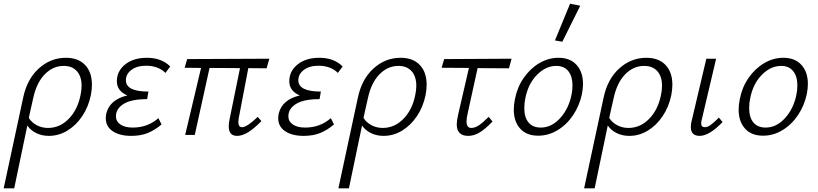

<svg xmlns="http://www.w3.org/2000/svg" viewBox="-51 -731 4433 1040"><path d="M447 -272Q447 -245 441 -215Q428 -152 394.5 -102Q361 -52 314 -23.5Q267 5 214 5Q176 5 145.5 -10Q115 -25 97 -51Q69 80 26 289H-31L74 -200Q95 -302 159 -360Q223 -418 306 -418Q373 -418 410 -379Q447 -340 447 -272ZM391 -266Q391 -317 365.5 -345.5Q340 -374 294 -374Q236 -374 191.5 -328.5Q147 -283 129 -200L113 -129L105 -92Q122 -66 149.5 -52Q177 -38 209 -38Q273 -38 321 -87Q369 -136 385 -215Q391 -242 391 -266Z M871 -371 845 -336Q828 -354 801 -364.5Q774 -375 741 -375Q691 -375 661 -352.5Q631 -330 631 -296Q631 -235 753 -235L746 -194Q660 -194 618.5 -168Q577 -142 577 -101Q577 -73 601.5 -56.5Q626 -40 668 -40Q749 -40 807 -91L824 -57Q789 -27 750.5 -11Q712 5 659 5Q598 5 560 -20Q522 -45 522 -91Q522 -104 525 -117Q544 -192 639 -214Q582 -238 582 -291Q582 -346 627 -382Q672 -418 745 -418Q824 -418 871 -371Z M1242 -90Q1240 -76 1240 -70Q1240 -42 1260 -42Q1287 -42 1345 -98L1365 -75Q1327 -36 1294.5 -15.5Q1262 5 1233 5Q1188 5 1188 -47Q1188 -67 1193 -87L1249 -362L1084 -363L1004 0H952L1038 -363L949 -364L963 -411L1408 -413L1393 -361L1294 -362Z M1805 -371 1779 -336Q1762 -354 1735 -364.5Q1708 -375 1675 -375Q1625 -375 1595 -352.5Q1565 -330 1565 -296Q1565 -235 1687 -235L1680 -194Q1594 -194 1552.5 -168Q1511 -142 1511 -101Q1511 -73 1535.5 -56.5Q1560 -40 1602 -40Q1683 -40 1741 -91L1758 -57Q1723 -27 1684.5 -11Q1646 5 1593 5Q1532 5 1494 -20Q1456 -45 1456 -91Q1456 -104 1459 -117Q1478 -192 1573 -214Q1516 -238 1516 -291Q1516 -346 1561 -382Q1606 -418 1679 -418Q1758 -418 1805 -371Z M2260 -272Q2260 -245 2254 -215Q2241 -152 2207.5 -102Q2174 -52 2127 -23.5Q2080 5 2027 5Q1989 5 1958.5 -10Q1928 -25 1910 -51Q1882 80 1839 289H1782L1887 -200Q1908 -302 1972 -360Q2036 -418 2119 -418Q2186 -418 2223 -379Q2260 -340 2260 -272ZM2204 -266Q2204 -317 2178.5 -345.5Q2153 -374 2107 -374Q2049 -374 2004.5 -328.5Q1960 -283 1942 -200L1926 -129L1918 -92Q1935 -66 1962.5 -52Q1990 -38 2022 -38Q2086 -38 2134 -87Q2182 -136 2198 -215Q2204 -242 2204 -266Z M2482 -116Q2476 -91 2476 -73Q2476 -38 2502 -38Q2522 -38 2544 -53Q2566 -68 2596 -98L2617 -73Q2581 -35 2549.5 -15Q2518 5 2485 5Q2423 5 2423 -58Q2423 -76 2431 -112L2489 -363L2341 -364L2355 -411L2720 -413L2706 -361L2536 -362Z M2732 -137Q2732 -163 2738 -193Q2750 -257 2785 -308Q2820 -359 2869.5 -388.5Q2919 -418 2974 -418Q3037 -418 3072 -379.5Q3107 -341 3107 -276Q3107 -251 3101 -221Q3088 -159 3053.5 -107.5Q3019 -56 2969.5 -26Q2920 4 2864 4Q2801 4 2766.5 -34.5Q2732 -73 2732 -137ZM3045 -219Q3050 -242 3050 -269Q3050 -317 3027.5 -345.5Q3005 -374 2962 -374Q2905 -374 2857 -325Q2809 -276 2794 -196Q2789 -174 2789 -145Q2789 -95 2812 -67.5Q2835 -40 2878 -40Q2937 -40 2983.5 -91.5Q3030 -143 3045 -219ZM2955 -512 3037 -711 3092 -700 2995 -505Z M3591 -272Q3591 -245 3585 -215Q3572 -152 3538.5 -102Q3505 -52 3458 -23.5Q3411 5 3358 5Q3320 5 3289.5 -10Q3259 -25 3241 -51Q3213 80 3170 289H3113L3218 -200Q3239 -302 3303 -360Q3367 -418 3450 -418Q3517 -418 3554 -379Q3591 -340 3591 -272ZM3535 -266Q3535 -317 3509.5 -345.5Q3484 -374 3438 -374Q3380 -374 3335.5 -328.5Q3291 -283 3273 -200L3257 -129L3249 -92Q3266 -66 3293.5 -52Q3321 -38 3353 -38Q3417 -38 3465 -87Q3513 -136 3529 -215Q3535 -242 3535 -266Z M3691 -43Q3691 -55 3694 -70L3775 -413H3828L3750 -82Q3747 -72 3747 -63Q3747 -42 3767 -42Q3782 -42 3799 -54.5Q3816 -67 3843 -94L3863 -70Q3791 5 3739 5Q3691 5 3691 -43Z M3950 -137Q3950 -163 3956 -193Q3968 -257 4003 -308Q4038 -359 4087.5 -388.5Q4137 -418 4192 -418Q4255 -418 4290 -379.5Q4325 -341 4325 -276Q4325 -251 4319 -221Q4306 -159 4271.5 -107.5Q4237 -56 4187.5 -26Q4138 4 4082 4Q4019 4 3984.5 -34.5Q3950 -73 3950 -137ZM4263 -219Q4268 -242 4268 -269Q4268 -317 4245.5 -345.5Q4223 -374 4180 -374Q4123 -374 4075 -325Q4027 -276 4012 -196Q4007 -174 4007 -145Q4007 -95 4030 -67.5Q4053 -40 4096 -40Q4155 -40 4201.5 -91.5Q4248 -143 4263 -219Z"/></svg>

Font: Ysabeau Semilight
Style: Italic
Weight: 300
Italic angle: -12°
Designer: Christian Thalmann (Catharsis Fonts)
Version: Version 0.003